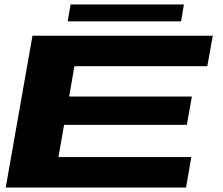

<svg xmlns="http://www.w3.org/2000/svg" viewBox="-20 -834 991 854"><path d="M5.5 0H807.5L831 -135.5H240L265 -278.5H811L833.5 -404.5H287.5L311 -539.5H902L926.5 -675H124.5ZM281 -739H785.5L798 -814H294Z"/></svg>

Font: Anybody ExtraExpanded
Style: Bold Italic
Weight: 700
Width: 8
Italic angle: -10°
Version: Version 1.113;gftools[0.9.25]